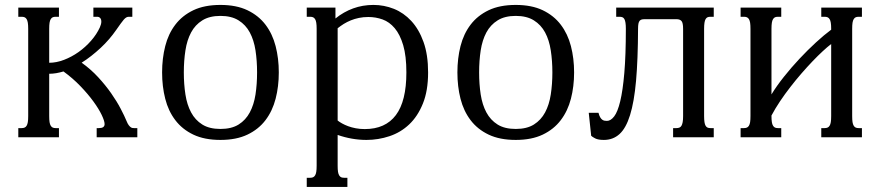

<svg xmlns="http://www.w3.org/2000/svg" viewBox="-20 -549 3521 768"><path d="M486.8 -63.5Q490.7 -53.7 494.9 -48.3Q499 -43 502.7 -40.3Q506.3 -37.6 509.8 -37.1Q513.2 -36.6 516.1 -36.6H529.3V0H366.7V-36.6H376Q398.4 -36.6 398.4 -52.7Q398.4 -64.9 386.7 -89.4Q375 -113.8 353.5 -143.3Q332 -172.9 301.5 -204.6Q271 -236.3 233.9 -263.2Q219.2 -258.8 204.8 -256.3Q190.4 -253.9 176.8 -253.9V-85Q176.8 -69.8 178.2 -60.5Q179.7 -51.3 183.1 -45.9Q186.5 -40.5 191.2 -38.6Q195.8 -36.6 202.6 -36.6H215.8V0H53.2V-36.6H66.9Q73.2 -36.6 78.1 -38.6Q83 -40.5 86.4 -45.9Q89.8 -51.3 91.3 -60.5Q92.8 -69.8 92.8 -85V-433.6Q92.8 -448.7 91.3 -458Q89.8 -467.3 86.4 -472.7Q83 -478 78.1 -480Q73.2 -481.9 66.9 -481.9H53.2V-518.6H215.8V-481.9H202.6Q195.8 -481.9 191.2 -480Q186.5 -478 183.1 -472.7Q179.7 -467.3 178.2 -458Q176.8 -448.7 176.8 -433.6V-297.9Q205.6 -297.9 236.1 -309.6Q266.6 -321.3 294.2 -340.8Q321.8 -360.4 344.2 -386Q366.7 -411.6 379.4 -439.5Q385.3 -452.6 385.3 -462.4Q385.3 -472.2 380.6 -477.1Q376 -481.9 368.7 -481.9H353.5V-518.6H509.3V-481.9H495.1Q489.7 -481.9 485.1 -479.2Q480.5 -476.6 475.1 -470.5Q469.7 -464.4 462.4 -454.1Q455.1 -443.8 444.8 -429.2Q431.6 -410.2 416 -392.1Q400.4 -374 382.6 -357.4Q364.7 -340.8 345.5 -325.7Q326.2 -310.5 306.6 -298.3Q343.3 -272 372.8 -240Q402.3 -208 424.8 -175.8Q447.3 -143.6 462.6 -114.3Q478 -85 486.8 -63.5Z M628.4 -259.3Q628.4 -315.4 640.9 -364.5Q653.3 -413.6 681.2 -450.2Q709 -486.8 753.4 -508.1Q797.9 -529.3 861.8 -529.3Q925.3 -529.3 969.7 -508.1Q1014.2 -486.8 1042 -450.2Q1069.8 -413.6 1082.5 -364.5Q1095.2 -315.4 1095.2 -259.3Q1095.2 -203.1 1082.5 -154.1Q1069.8 -105 1042 -68.4Q1014.2 -31.7 969.7 -10.5Q925.3 10.7 861.8 10.7Q797.9 10.7 753.4 -10.5Q709 -31.7 681.2 -68.4Q653.3 -105 640.9 -154.1Q628.4 -203.1 628.4 -259.3ZM715.3 -259.3Q715.3 -212.4 721.7 -171.1Q728 -129.9 744.4 -99.4Q760.7 -68.8 789.1 -51Q817.4 -33.2 861.8 -33.2Q906.2 -33.2 934.6 -51Q962.9 -68.8 979.2 -99.4Q995.6 -129.9 1002 -171.1Q1008.3 -212.4 1008.3 -259.3Q1008.3 -306.2 1002 -347.4Q995.6 -388.7 979.2 -419.2Q962.9 -449.7 934.3 -467.5Q905.8 -485.4 861.8 -485.4Q817.9 -485.4 789.3 -467.5Q760.7 -449.7 744.4 -419.2Q728 -388.7 721.7 -347.4Q715.3 -306.2 715.3 -259.3Z M1330.6 -66.9Q1337.9 -61 1348.4 -55.2Q1358.9 -49.3 1372.6 -44.2Q1386.2 -39.1 1403.1 -35.9Q1419.9 -32.7 1439 -32.7Q1521.5 -32.7 1563.5 -88.6Q1605.5 -144.5 1605.5 -259.3Q1605.5 -325.2 1592.8 -368.2Q1580.1 -411.1 1558.8 -436.3Q1537.6 -461.4 1510.3 -471.2Q1482.9 -481 1453.6 -481Q1433.1 -481 1415.5 -477.3Q1397.9 -473.6 1383.1 -467.5Q1368.2 -461.4 1355.2 -453.4Q1342.3 -445.3 1330.6 -436ZM1330.6 113.8Q1330.6 128.9 1332 138.2Q1333.5 147.5 1336.9 152.8Q1340.3 158.2 1345 160.2Q1349.6 162.1 1356.4 162.1H1369.6V198.7H1207V162.1H1220.7Q1227.1 162.1 1231.9 160.2Q1236.8 158.2 1240.2 152.8Q1243.7 147.5 1245.1 138.2Q1246.6 128.9 1246.6 113.8V-433.6Q1246.6 -448.7 1245.1 -458Q1243.7 -467.3 1240.2 -472.7Q1236.8 -478 1231.9 -480Q1227.1 -481.9 1220.7 -481.9H1207V-518.6H1321.8V-475.1Q1354.5 -501.5 1392.6 -515.4Q1430.7 -529.3 1473.6 -529.3Q1516.1 -529.3 1555.4 -513.7Q1594.7 -498 1625.2 -465.1Q1655.8 -432.1 1674.1 -381.1Q1692.4 -330.1 1692.4 -259.3Q1692.4 -186 1671.6 -134.8Q1650.9 -83.5 1616.7 -51.3Q1582.5 -19 1537.8 -4.2Q1493.2 10.7 1445.8 10.7Q1416.5 10.7 1387.5 5.6Q1358.4 0.5 1330.6 -9.3Z M1809.6 -259.3Q1809.6 -315.4 1822 -364.5Q1834.5 -413.6 1862.3 -450.2Q1890.1 -486.8 1934.6 -508.1Q1979 -529.3 2043 -529.3Q2106.4 -529.3 2150.9 -508.1Q2195.3 -486.8 2223.1 -450.2Q2251 -413.6 2263.7 -364.5Q2276.4 -315.4 2276.4 -259.3Q2276.4 -203.1 2263.7 -154.1Q2251 -105 2223.1 -68.4Q2195.3 -31.7 2150.9 -10.5Q2106.4 10.7 2043 10.7Q1979 10.7 1934.6 -10.5Q1890.1 -31.7 1862.3 -68.4Q1834.5 -105 1822 -154.1Q1809.6 -203.1 1809.6 -259.3ZM1896.5 -259.3Q1896.5 -212.4 1902.8 -171.1Q1909.2 -129.9 1925.5 -99.4Q1941.9 -68.8 1970.2 -51Q1998.5 -33.2 2043 -33.2Q2087.4 -33.2 2115.7 -51Q2144 -68.8 2160.4 -99.4Q2176.8 -129.9 2183.1 -171.1Q2189.5 -212.4 2189.5 -259.3Q2189.5 -306.2 2183.1 -347.4Q2176.8 -388.7 2160.4 -419.2Q2144 -449.7 2115.5 -467.5Q2086.9 -485.4 2043 -485.4Q1999 -485.4 1970.5 -467.5Q1941.9 -449.7 1925.5 -419.2Q1909.2 -388.7 1902.8 -347.4Q1896.5 -306.2 1896.5 -259.3Z M2532.2 -433.6Q2531.7 -310.5 2524.2 -225.8Q2516.6 -141.1 2500.2 -88.6Q2483.9 -36.1 2458 -12.7Q2432.1 10.7 2395.5 10.7Q2372.6 10.7 2360.8 4.6Q2349.1 -1.5 2344.7 -5.9L2335 -97.7H2374Q2377 -85.9 2380.9 -79.6Q2384.8 -73.2 2389.2 -70.1Q2393.6 -66.9 2398.4 -66.2Q2403.3 -65.4 2407.7 -65.4Q2422.9 -65.4 2436.8 -83.5Q2450.7 -101.6 2460.9 -144Q2471.2 -186.5 2477.3 -257.3Q2483.4 -328.1 2483.4 -433.6Q2483.4 -448.7 2481.9 -458Q2480.5 -467.3 2477.5 -472.7Q2474.6 -478 2469.7 -480Q2464.8 -481.9 2458 -481.9H2444.8V-518.6H2835V-481.9H2821.8Q2814.9 -481.9 2810.3 -480Q2805.7 -478 2802.5 -472.7Q2799.3 -467.3 2797.9 -458Q2796.4 -448.7 2796.4 -433.6V-85Q2796.4 -69.8 2797.9 -60.5Q2799.3 -51.3 2802.5 -45.9Q2805.7 -40.5 2810.3 -38.6Q2814.9 -36.6 2821.8 -36.6H2835V0H2672.4V-36.6H2686Q2692.4 -36.6 2697.5 -38.6Q2702.6 -40.5 2705.8 -45.9Q2709 -51.3 2710.7 -60.5Q2712.4 -69.8 2712.4 -85V-433.6Q2712.4 -457.5 2706.1 -464.8Q2699.7 -472.2 2686.5 -472.2H2558.1Q2551.3 -472.2 2546.6 -470.9Q2542 -469.7 2538.6 -465.8Q2535.2 -461.9 2533.7 -454.3Q2532.2 -446.8 2532.2 -433.6Z M3065.9 -85Q3065.9 -69.8 3067.4 -60.5Q3068.8 -51.3 3072.3 -45.9Q3075.7 -40.5 3080.3 -38.6Q3085 -36.6 3091.8 -36.6H3105V0H2942.4V-36.6H2956.1Q2962.4 -36.6 2967.3 -38.6Q2972.2 -40.5 2975.6 -45.9Q2979 -51.3 2980.5 -60.5Q2981.9 -69.8 2981.9 -85V-433.6Q2981.9 -448.7 2980.5 -458Q2979 -467.3 2975.6 -472.7Q2972.2 -478 2967.3 -480Q2962.4 -481.9 2956.1 -481.9H2942.4V-518.6H3105V-481.9H3091.8Q3085 -481.9 3080.3 -480Q3075.7 -478 3072.3 -472.7Q3068.8 -467.3 3067.4 -458Q3065.9 -448.7 3065.9 -433.6V-171.4Q3086.4 -205.1 3115.7 -241.9Q3145 -278.8 3177.7 -313.7Q3210.4 -348.6 3243.7 -379.2Q3276.9 -409.7 3304.7 -430.2V-433.6Q3304.7 -448.7 3303.2 -458Q3301.8 -467.3 3298.3 -472.7Q3294.9 -478 3290 -480Q3285.2 -481.9 3278.8 -481.9H3265.1V-518.6H3427.7V-481.9H3414.6Q3407.7 -481.9 3403.1 -480Q3398.4 -478 3395 -472.7Q3391.6 -467.3 3390.1 -458Q3388.7 -448.7 3388.7 -433.6V-85Q3388.7 -69.8 3390.1 -60.5Q3391.6 -51.3 3395 -45.9Q3398.4 -40.5 3403.1 -38.6Q3407.7 -36.6 3414.6 -36.6H3427.7V0H3265.1V-36.6H3278.8Q3285.2 -36.6 3290 -38.6Q3294.9 -40.5 3298.3 -45.9Q3301.8 -51.3 3303.2 -60.5Q3304.7 -69.8 3304.7 -85V-373Q3290 -361.8 3270.8 -344Q3251.5 -326.2 3230 -303.7Q3208.5 -281.2 3185.8 -255.1Q3163.1 -229 3141.4 -200.9Q3119.6 -172.9 3100.1 -143.8Q3080.6 -114.7 3065.9 -86.9Z"/></svg>

Font: Arian AMU Serif
Style: Regular
Weight: 400
Designer: Ruben Hakobyan (Tarumian)
Foundry: Ruben Hakobyan (Tarumian)
Version: Version 1.002